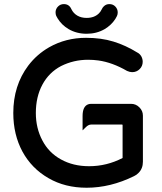

<svg xmlns="http://www.w3.org/2000/svg" viewBox="-20 -883 779 923"><path d="M43.9 -339.8Q43.9 -471.7 115.7 -567.4Q156.7 -621.6 216.3 -655.8Q296.4 -701.2 393.6 -701.2Q467.3 -701.2 525.4 -683.1Q583.5 -665.5 641.1 -629.9Q651.9 -624.5 659.2 -612.3Q666 -600.1 666 -585.9Q666 -565.4 651.4 -550.8Q636.7 -536.1 615.2 -536.1Q604.5 -536.1 590.8 -542Q520 -583 453.1 -592.3Q429.2 -595.7 403.3 -595.7Q334 -595.7 273.4 -565.4Q215.3 -534.7 183.8 -476.1Q152.3 -417.5 152.3 -339.8Q152.3 -267.1 183.6 -208Q214.4 -148.9 272.9 -116.7Q331.5 -84 408.2 -84Q493.2 -84 569.3 -123.5V-281.2L568.8 -283.7L566.4 -284.2H418Q404.8 -284.2 392.1 -271L377 -256.3V-325.2Q377 -371.1 403.3 -381.3Q410.2 -383.8 418 -383.8H610.4Q633.3 -383.8 650.1 -366.9Q667 -350.1 667 -327.1V-105.5Q667 -72.3 645.5 -51.3Q636.7 -42 624 -36.1Q510.7 19.5 396.5 19.5Q292.5 19.5 213.4 -26.4Q132.3 -72.8 87.9 -154.3Q43.9 -235.8 43.9 -339.8ZM256.8 -794.9Q253.4 -800.3 250.2 -806.9Q247.1 -813.5 247.1 -824.7Q247.1 -831.1 250 -838.4Q252.9 -846.2 259.3 -852.1Q270.5 -863.3 287.1 -863.3Q312.5 -863.3 323.2 -838.9Q333 -818.8 351.8 -807.9Q370.6 -796.9 396.5 -796.9Q433.6 -796.9 455.6 -818.8Q463.9 -827.1 468.5 -837.2Q473.1 -847.2 479 -852.5Q489.7 -863.3 505.9 -863.3Q523.4 -863.3 534.7 -851.3Q545.9 -839.4 545.9 -823.2Q545.9 -813.5 542.2 -805.9Q538.6 -798.3 534.2 -791.5Q515.1 -762.2 483.4 -743.2Q444.8 -720.7 396.5 -720.7Q348.1 -720.7 309.6 -743.2Q275.9 -763.2 256.8 -794.9Z"/></svg>

Font: YuPearl-SemiBold
Style: SemiBold
Weight: 600
Designer: Max Yao
Foundry: Max-Everyday
Version: Version 1.011; ttfautohint (v1.8.3)